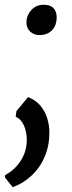

<svg xmlns="http://www.w3.org/2000/svg" viewBox="-29 -536 301 802"><path d="M24.2 245.9 -8.9 204.6 -7.4 195.1Q31.5 175.2 57.2 135.9Q82.9 96.6 82.9 47.9Q82.9 13 70 -13.8Q57.1 -40.6 36.6 -48.2L39.6 -71.7L88.2 -130.5Q120.4 -118 139.9 -94.5Q159.3 -71 168.3 -41.7Q177.3 -12.4 177.3 17.6Q177.3 71.6 158.3 117.1Q139.5 162.6 104.7 195.8Q69.8 229.1 24.2 245.9ZM135.8 -389.5Q112.9 -389.5 97.2 -404Q81.5 -418.5 81.5 -441.7Q81.5 -471.9 101.9 -494.1Q122.4 -516.2 153.4 -516.2Q181.3 -516.2 194.5 -502Q207.7 -487.8 207.7 -464.4Q207.7 -429.4 188.2 -409.5Q168.6 -389.5 135.8 -389.5Z"/></svg>

Font: Merriweather Sans Variable Regular
Style: Italic
Weight: 300
Italic angle: -8°
Designer: Eben Sorkin
Foundry: Eben Sorkin
Version: Version 2.001